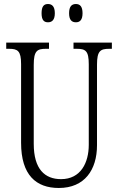

<svg xmlns="http://www.w3.org/2000/svg" viewBox="-20 -926 589 956"><path d="M358 -815C377 -815 391 -826 391 -860C391 -895 377 -906 358 -906C338 -906 324 -895 324 -860C324 -826 338 -815 358 -815ZM219 -815C238 -815 253 -826 253 -860C253 -895 238 -906 219 -906C199 -906 187 -895 187 -860C187 -826 199 -815 219 -815ZM273 10C401 10 463 -80 463 -203V-604C463 -673 480 -683 524 -683H537V-714H346V-683H362C406 -683 422 -673 422 -606V-205C422 -116 382 -34 284 -34C203 -34 148 -84 148 -210V-603C148 -673 165 -683 208 -683H224V-714H11V-683H25C68 -683 85 -673 85 -607V-215C85 -54 160 10 273 10Z"/></svg>

Font: Noto Serif Thai ExtraCondensed Light
Style: Regular
Weight: 300
Width: 2
Designer: Monotype Design Team
Foundry: Monotype Imaging Inc.
Version: Version 2.002